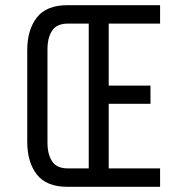

<svg xmlns="http://www.w3.org/2000/svg" viewBox="-20 -720 673 740"><path d="M560 -390H399V-629H597V-700H240C186 -700 146.7 -684.2 122 -652.5C97.3 -620.8 85 -578.7 85 -526V-174C85 -121.3 97.3 -79.2 122 -47.5C146.7 -15.8 186 0 240 0H597V-71H399V-320H560ZM241 -629H322V-71H241C213 -71 193 -80 181 -98C169 -116 163 -140 163 -170V-530C163 -560 169 -584 181 -602C193 -620 213 -629 241 -629Z"/></svg>

Font: Bebas Neue Regular two
Style: Regular2
Weight: 400
Designer: Ryoichi Tsunekawa & LGV (GE)
Foundry: Free Software Foundation, Inc.
Version: Version 1.003 August 13, 2016